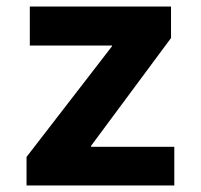

<svg xmlns="http://www.w3.org/2000/svg" viewBox="-20 -566 612 586"><path d="M61 0H512V-118H258V-121L502 -450V-546H71V-427H322V-425L61 -87Z"/></svg>

Font: Wafeq
Style: Bold
Weight: 700
Designer: Rasmus Andersson & Azza Alameddine
Foundry: Google & TypeTogether
Version: Version 3.000;FEAKit 1.0